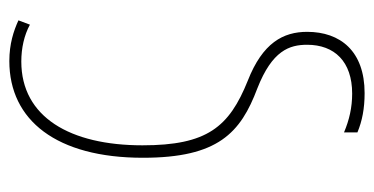

<svg xmlns="http://www.w3.org/2000/svg" viewBox="-210 -366 782 401"><g transform="rotate(-90 180.5 -166.0)"><path d="M186 205C274 205 314 154 314 85C314 35 291 -8 212 -39C115 -78 77 -124 77 -259C77 -410 136 -512 252 -512C280 -512 307 -506 329 -494L338 -518C316 -528 289 -537 253 -537C129 -537 51 -438 51 -258C51 -101 103 -54 196 -19C275 12 287 48 287 85C287 142 252 179 185 179C156 179 130 173 104 162V190C128 200 154 205 186 205Z"/></g></svg>

Font: Noto Sans Condensed Thin
Style: Regular
Weight: 100
Width: 3
Designer: Monotype Design Team
Foundry: Monotype Imaging Inc.
Version: Version 2.013